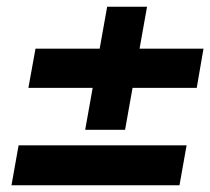

<svg xmlns="http://www.w3.org/2000/svg" viewBox="-20 -637 622 568"><path d="M14 -89 35 -207H532L511 -89ZM232 -253 297 -617H415L350 -253ZM64 -377 85 -493H582L562 -377Z"/></svg>

Font: DM Sans 18pt ExtraBold
Style: Italic
Weight: 800
Italic angle: -10°
Designer: Colophon Foundry, Jonny Pinhorn
Foundry: Colophon Foundry
Version: Version 4.004;gftools[0.9.30]